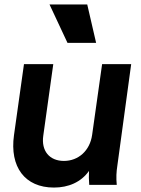

<svg xmlns="http://www.w3.org/2000/svg" viewBox="-20 -833 634 865"><path d="M223 12C288 12 345 -12 381 -63C380 -42 380 -23 382 0H506C503 -33 504 -57 509 -89L571 -544H440L395 -225C385 -154 333 -108 268 -108C203 -108 165 -153 175 -222L220 -544H88L43 -224C23 -81 92 12 223 12ZM203 -813 284 -640H413L373 -813Z"/></svg>

Font: Mluvka Bold
Style: Italic
Weight: 700
Italic angle: -8°
Designer: Modified by Jiří Krblich, Original typeface by Gumpita Rahayu
Foundry: Gumpita Rahayu & Jiří Krblich
Version: Version 2.000;Glyphs 3.1.1 (3134)